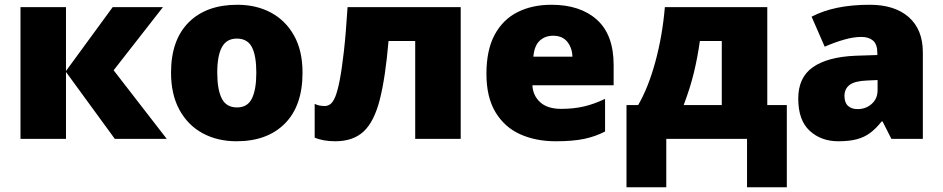

<svg xmlns="http://www.w3.org/2000/svg" viewBox="-20 -583 3958 806"><path d="M453 -553H664L457 -288L680 0H462L257 -281V0H66V-553H257V-285Z M1250 -278Q1250 -139 1176 -64.5Q1102 10 973 10Q893 10 831 -23.5Q769 -57 733.5 -121.5Q698 -186 698 -278Q698 -415 772 -489Q846 -563 976 -563Q1056 -563 1117.5 -530Q1179 -497 1214.5 -433.5Q1250 -370 1250 -278ZM892 -278Q892 -207 911 -169.5Q930 -132 975 -132Q1019 -132 1037.5 -169.5Q1056 -207 1056 -278Q1056 -349 1037.5 -385Q1019 -421 974 -421Q931 -421 911.5 -385Q892 -349 892 -278Z M1914 0H1723V-411H1611Q1598 -258 1574.5 -165.5Q1551 -73 1507 -31.5Q1463 10 1387 10Q1338 10 1301 -5V-147Q1311 -142 1321 -140Q1331 -138 1344 -138Q1356 -138 1367 -146Q1378 -154 1387.5 -177Q1397 -200 1406 -246Q1415 -292 1423.5 -366.5Q1432 -441 1439 -553H1914Z M2295 -563Q2416 -563 2486 -500Q2556 -437 2556 -310V-225H2215Q2217 -182 2247.5 -154Q2278 -126 2336 -126Q2388 -126 2431 -136Q2474 -146 2520 -168V-31Q2480 -10 2432.5 0Q2385 10 2313 10Q2229 10 2163.5 -19.5Q2098 -49 2060 -112Q2022 -175 2022 -273Q2022 -373 2056.5 -437Q2091 -501 2152.5 -532Q2214 -563 2295 -563ZM2302 -433Q2268 -433 2245.5 -412Q2223 -391 2219 -345H2383Q2382 -382 2361.5 -407.5Q2341 -433 2302 -433Z M3201 -553V-142H3283V203H3116V0H2777V203H2610V-142H2659Q2702 -216 2731.5 -325Q2761 -434 2771 -553ZM2918 -411Q2908 -340 2892.5 -276.5Q2877 -213 2850 -142H3010V-411Z M3631 -563Q3736 -563 3795 -511Q3854 -459 3854 -363V0H3722L3685 -73H3681Q3658 -44 3633.5 -25.5Q3609 -7 3577 1.5Q3545 10 3499 10Q3427 10 3379 -34Q3331 -78 3331 -169Q3331 -258 3392.5 -301Q3454 -344 3571 -349L3663 -352V-360Q3663 -397 3645 -412.5Q3627 -428 3596 -428Q3563 -428 3523 -416.5Q3483 -405 3442 -387L3387 -513Q3435 -538 3495.5 -550.5Q3556 -563 3631 -563ZM3620 -245Q3568 -243 3546.5 -226.5Q3525 -210 3525 -180Q3525 -152 3540 -138.5Q3555 -125 3580 -125Q3615 -125 3639.5 -147Q3664 -169 3664 -204V-247Z"/></svg>

Font: Noto Sans Black
Style: Regular
Weight: 900
Designer: Monotype Design Team
Foundry: Monotype Imaging Inc.
Version: Version 2.007